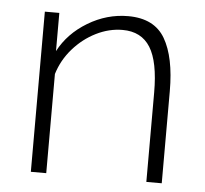

<svg xmlns="http://www.w3.org/2000/svg" viewBox="-44 -575 663 621"><g transform="rotate(5 288.0 -264.5)"><path d="M503 0H453V-290Q453 -390 424 -436.5Q395 -483 334 -483Q290 -483 248 -462Q206 -441 174 -404.5Q142 -368 128 -322V0H78V-520H125V-396Q156 -455 217.5 -492Q279 -529 348 -529Q433 -529 468 -469Q503 -409 503 -299Z"/></g></svg>

Font: Raleway Light
Style: Regular
Weight: 300
Designer: Matt McInerney, Pablo Impallari, Rodrigo Fuenzalida
Foundry: Matt McInerney, Pablo Impallari, Rodrigo Fuenzalida
Version: Version 4.026